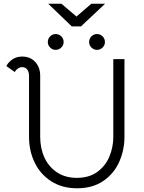

<svg xmlns="http://www.w3.org/2000/svg" viewBox="-20 -1002 774 1032"><path d="M136 -267V-595Q136 -615 126.5 -628Q117 -641 100 -641Q75 -641 59 -615L14 -647Q25 -668 47 -683Q69 -698 99 -698Q143 -698 169.5 -669Q196 -640 196 -595V-267Q196 -205 219 -155Q242 -105 286.5 -75.5Q331 -46 393 -46Q459 -46 503 -78Q547 -110 568 -160.5Q589 -211 589 -267V-684H649V-267Q649 -196 621 -132.5Q593 -69 535.5 -29.5Q478 10 394 10Q314 10 255.5 -27.5Q197 -65 166.5 -128Q136 -191 136 -267ZM237 -776Q237 -794 249.5 -806.5Q262 -819 279 -819Q297 -819 309.5 -806.5Q322 -794 322 -776Q322 -759 309.5 -746.5Q297 -734 279 -734Q262 -734 249.5 -746.5Q237 -759 237 -776ZM459 -776Q459 -794 471.5 -806.5Q484 -819 501 -819Q519 -819 531.5 -806.5Q544 -794 544 -776Q544 -759 531.5 -746.5Q519 -734 501 -734Q484 -734 471.5 -746.5Q459 -759 459 -776ZM310 -982 391 -913 471 -982H545L415 -860H366L239 -982Z"/></svg>

Font: Bellota
Style: Regular
Weight: 400
Designer: Kemie Guaida
Foundry: Kemie Guaida
Version: Version 4.001